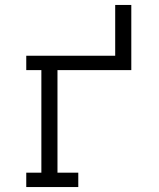

<svg xmlns="http://www.w3.org/2000/svg" viewBox="-20 -755 640 775"><path d="M86 0V-58H147V-472H86V-530H445V-735H510V-472H212V-58H296V0Z"/></svg>

Font: Iosevka Slab Light Extended
Style: Regular
Weight: 300
Width: 7
Monospace: yes
Designer: Belleve Invis
Foundry: Belleve Invis
Version: Version 11.1.0; ttfautohint (v1.8.3)